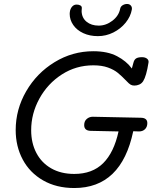

<svg xmlns="http://www.w3.org/2000/svg" viewBox="-20 -948 781 967"><path d="M137 -292Q137 -228 163 -178Q189 -128 238 -100Q287 -72 354 -72Q445 -72 499.5 -126Q554 -180 577 -286L436 -289Q404 -290 404 -318Q404 -338 417 -349Q430 -360 447 -360L688 -355Q722 -355 722 -328Q722 -309 710.5 -297.5Q699 -286 680 -286L651 -287Q591 -1 354 -1Q264 -1 197 -39.5Q130 -78 94.5 -144.5Q59 -211 59 -293Q59 -397 112 -488.5Q165 -580 255 -635Q345 -690 450 -690Q522 -690 569.5 -665Q617 -640 644 -603L652 -632Q656 -648 666 -654Q676 -660 695 -660Q711 -660 720.5 -652.5Q730 -645 728 -633Q717 -564 701 -539Q693 -527 681 -522Q669 -517 657 -517Q646 -517 638 -521.5Q630 -526 618 -539Q593 -565 573.5 -581Q554 -597 523.5 -608Q493 -619 450 -619Q363 -619 291.5 -573Q220 -527 178.5 -451.5Q137 -376 137 -292ZM331 -878Q331 -885 333 -895Q337 -909 345.5 -917Q354 -925 366 -925Q377 -925 385 -920.5Q393 -916 392 -906Q391 -901 391 -892Q392 -858 416 -838.5Q440 -819 477 -819Q514 -819 546 -843.5Q578 -868 585 -903Q587 -915 597.5 -921.5Q608 -928 620 -928Q632 -928 639 -920Q646 -912 644 -900Q638 -865 613 -834Q588 -803 551 -784.5Q514 -766 473 -766Q432 -766 399.5 -781Q367 -796 349 -822Q331 -848 331 -878Z"/></svg>

Font: Mali
Style: Italic
Weight: 400
Italic angle: -10°
Version: Version 1.000; ttfautohint (v1.6)